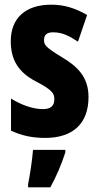

<svg xmlns="http://www.w3.org/2000/svg" viewBox="-20 -579 421 820"><path d="M358 -165C358 -252 308 -297 244 -335C175 -377 168 -387 168 -408C168 -431 181 -441 207 -441C249 -441 279 -423 313 -401L352 -515C300 -545 253 -559 199 -559C89 -559 26 -502 26 -403C26 -322 60 -270 132 -232C210 -192 212 -176 212 -154C212 -127 196 -113 164 -113C114 -113 65 -135 27 -158V-21C74 1 120 10 173 10C287 10 358 -47 358 -165ZM259 72V61H121C118 103 107 173 100 208V221H195C221 174 243 122 259 72Z"/></svg>

Font: Noto Sans Gujarati UI ExtraCondensed ExtraBold
Style: Regular
Weight: 800
Width: 2
Designer: Jelle Bosma - Monotype Design Team, Universal Thirst
Foundry: Monotype Imaging Inc.
Version: Version 2.106